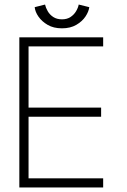

<svg xmlns="http://www.w3.org/2000/svg" viewBox="-20 -824 559 844"><path d="M65 -660H433.5V-620H105.5V-351H424.5V-311H105.5V-40H433.5V0H65ZM252.5 -699.5Q215.5 -699.5 189.8 -714.5Q164 -729.5 149.2 -750.8Q134.5 -772 132.5 -792.5L178 -804Q181 -790 189.8 -774.8Q198.5 -759.5 214.2 -749.2Q230 -739 252.5 -739Q274.5 -739 290 -749.2Q305.5 -759.5 314.5 -774.8Q323.5 -790 326 -804L372.5 -792.5Q370 -773 355.8 -751.5Q341.5 -730 315.5 -714.8Q289.5 -699.5 252.5 -699.5Z"/></svg>

Font: League Spartan Thin ExtraLight
Style: Regular
Weight: 250
Version: Version 2.002